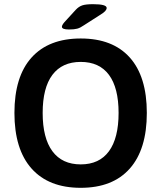

<svg xmlns="http://www.w3.org/2000/svg" viewBox="-20 -891 771 918"><path d="M310 -750Q276 -750 276 -763Q276 -771 288 -785L342 -844Q357 -860 374 -865.5Q391 -871 425 -871Q490 -871 490 -853Q490 -846 483 -838Q476 -830 456 -818L381 -770Q364 -758 349.5 -754Q335 -750 310 -750ZM366 7Q213 7 131 -85Q49 -177 49 -351Q49 -525 131 -616Q213 -707 366 -707Q519 -707 600.5 -616Q682 -525 682 -351Q682 -177 600.5 -85Q519 7 366 7ZM366 -105Q455 -105 501 -168Q547 -231 547 -351Q547 -471 501 -533Q455 -595 366 -595Q277 -595 230.5 -533Q184 -471 184 -351Q184 -231 230.5 -168Q277 -105 366 -105Z"/></svg>

Font: Asap SemiBold
Style: Regular
Weight: 600
Designer: Pablo Cosgaya
Foundry: Omnibus-Type
Version: Version 3.001; ttfautohint (v1.8.3)